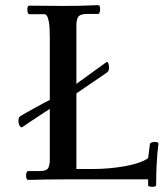

<svg xmlns="http://www.w3.org/2000/svg" viewBox="-20 -695 647 744"><path d="M276 -370 392 -454Q397 -457 400 -449Q403 -441 402.5 -430Q402 -419 393 -413L276 -333V-40H334Q403 -40 464 -51Q525 -62 554 -82L561 -137Q562 -141 567.5 -143Q573 -145 580 -145Q595 -145 594 -137Q589 -100 587 -58Q585 -16 585 22Q585 29 570 29Q564 29 559 27.5Q554 26 554 22V0H229Q187 0 162 0.5Q137 1 121 1.5Q105 2 89 2Q85 2 83 -3Q81 -8 81 -14Q81 -21 83 -26.5Q85 -32 89 -32H132Q158 -32 165.5 -42Q173 -52 173 -78V-273Q160 -265 136 -249Q112 -233 91.5 -219.5Q71 -206 66 -202Q60 -200 55.5 -209Q51 -218 51.5 -229.5Q52 -241 59 -245Q65 -249 81 -258Q97 -267 116 -277.5Q135 -288 151 -296.5Q167 -305 173 -308V-552Q173 -591 169.5 -609.5Q166 -628 161.5 -634Q157 -640 152 -640H94Q86 -640 86 -659Q86 -664 87.5 -668.5Q89 -673 94 -673Q126 -673 158 -672.5Q190 -672 220 -672Q263 -672 287.5 -672.5Q312 -673 328 -674Q344 -675 360 -675Q365 -675 366.5 -670Q368 -665 368 -659Q368 -652 366 -646.5Q364 -641 360 -641H317Q292 -641 284 -631Q276 -621 276 -595Z"/></svg>

Font: Sedan
Style: Regular
Weight: 400
Designer: Sebastian Salazar
Foundry: Sebastian Salazar
Version: Version 1.100; ttfautohint (v1.8.4.7-5d5b)